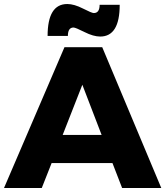

<svg xmlns="http://www.w3.org/2000/svg" viewBox="-25 -936 823 956"><path d="M341 -799Q313 -799 313 -757H212Q212 -916 310 -916Q344 -916 388 -893.5Q432 -871 442 -871Q471 -871 471 -912H571Q571 -754 474 -754Q440 -754 395.5 -776.5Q351 -799 341 -799ZM583 0 535 -124H232L183 0H-5L296 -701H484L778 0ZM287 -264H481L385 -514Z"/></svg>

Font: Montserrat arm
Style: Bold
Weight: 700
Designer: Julieta Ulanovsky
Foundry: Julieta Ulanovsky
Version: Version 6.000;PS 006.000;hotconv 1.0.88;makeotf.lib2.5.64775